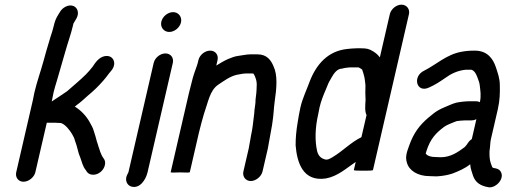

<svg xmlns="http://www.w3.org/2000/svg" viewBox="-20 -732 2226 823"><path d="M80.6 47C102.7 47 126.5 28.2 131.6 6L180.6 -206H214.6C221.9 -206 228.5 -205.7 234.3 -205C239 -205 241.9 -204.7 243.1 -204C261.3 -197.4 279.5 -173 288.5 -158C293.1 -148.4 298.4 -142.4 301 -130C305.4 -118 310.8 -101.8 313.5 -89L317.9 -73C319.8 -67 322.1 -61 324.7 -55C331.4 -36.8 335.1 -17.5 347.7 -3L352.8 5C359 13 367.9 17 379.6 17C402.5 17 424.3 -1.2 429.5 -24C432.2 -35.3 430.4 -45 424.2 -53C418 -61.1 413.3 -71.3 409.7 -81L403.9 -99C402.1 -103 401 -106.7 400.4 -110L395.1 -126C392.3 -139.1 386.3 -157.1 382.2 -170C377.8 -186.5 370.4 -196.7 363.5 -210C350.2 -234.3 325.3 -261 300.5 -275C303.6 -277 306.1 -279 307.9 -281C327.1 -294.6 340.3 -307.8 357.6 -323C381.2 -342.2 402.9 -363.4 423.3 -387C436.1 -401.2 445.5 -416.2 457 -429C484.2 -461.6 464.2 -499.2 427.4 -491C404.6 -485.9 389.9 -465.9 377 -446C368.1 -435 358.9 -423.4 348.3 -413C322.2 -387.1 295.1 -365.5 267.7 -341C245.5 -326 224 -311.3 201.6 -297L203.4 -305C205.7 -315 207.8 -325.3 209.6 -336C211.6 -344.7 213.8 -353 216.3 -361C216.5 -361.7 219.5 -371.7 225.3 -391C236.2 -427.6 249.2 -472.2 260 -511C269.7 -546.2 284.4 -586.4 292.1 -620L294.7 -631C296 -633.7 298.1 -637.3 301.2 -642L307.8 -653C321.3 -678 311.1 -699.4 295.5 -706C273.2 -715.5 246.6 -698.2 237.2 -681L230.9 -671C219.8 -653.5 215.2 -641.7 209.9 -619C208.7 -613.7 206.6 -606 203.6 -596C194.7 -570.5 187.8 -542.9 178.9 -515L166.7 -471C153.5 -422.8 138 -381.4 126.9 -333C125.2 -323 123.4 -313.7 121.4 -305L49.6 6C44.5 28.2 58.6 47 80.6 47Z M638.7 -462 530.6 6C530 8.8 526.6 13.9 525.1 17C513.4 41.2 525.4 62.4 542.4 67.5C578.5 78.4 604.9 39.5 612.6 6L720.7 -462C725.9 -484.5 711.6 -503 689.1 -503C666.6 -503 643.9 -484.5 638.7 -462ZM671.5 -639C666.1 -615.7 682 -595 705.4 -595C727.8 -595 750.6 -613.5 755.8 -636C761.2 -659.3 745.3 -680 722 -680C699.5 -680 676.7 -661.5 671.5 -639Z M830.4 -474 827.9 -463C826.7 -457.7 825.3 -453.3 823.9 -450C815.3 -425.9 808 -407.1 800.8 -376C796.9 -362 793.3 -348 790.1 -334L711.6 6C711.2 8 724.7 8.3 752.4 7C779.4 8.3 793.2 8 793.6 6L832.6 -163C838.4 -188.1 847.7 -221.4 854.3 -244C872.3 -294.5 879 -343 914 -368C938.7 -384.3 966.7 -406 998.1 -412L1021 -416C1025.2 -416.7 1028.9 -417 1032.3 -417H1064.3C1064.9 -417 1065.5 -416.7 1066 -416H1067C1075.2 -402.4 1082.5 -382.5 1080.1 -360C1080 -341.4 1078 -324.5 1075.4 -305C1076.3 -288.3 1069.9 -263.2 1069.8 -246L1067.6 -228C1064.7 -203.5 1062.1 -178.1 1056.1 -152C1055.5 -146.7 1054.6 -141 1053.2 -135C1050.5 -123.4 1048.9 -107.7 1046.2 -96L1023.3 3C1018.3 24.6 1032.9 44 1054.8 44C1076.8 44 1100.3 24.6 1105.3 3L1128.2 -96C1130.9 -107.9 1132.5 -123.5 1135.2 -135C1136.9 -142.3 1138.1 -149.3 1139 -156C1140.6 -162.7 1141.7 -169 1142.4 -175C1143.8 -181 1145 -187.7 1146 -195L1149.1 -217C1153.2 -244.8 1153.4 -268.1 1157.3 -296C1166 -354.8 1170.7 -409.6 1152.4 -448C1141.8 -473.7 1124.1 -499 1084.2 -499H1052.2C1036.4 -499 1019.8 -494.6 1004.8 -493C983.7 -490.3 976.2 -486.1 957.6 -479C938.4 -470.4 924.9 -461.7 907.1 -451L912.4 -474C917.6 -496.5 903.4 -515 880.9 -515C858.4 -515 835.6 -496.5 830.4 -474Z M1578.7 -3 1601.8 -103 1504.5 -37 1497.4 -6C1495.8 0.7 1577.7 1.4 1578.7 -3ZM1579.4 -6 1732.9 -671C1738 -693.2 1722.9 -712 1700.9 -712C1678.8 -712 1656 -693.2 1650.9 -671L1608.2 -486C1600.5 -496 1593.3 -503.6 1579.2 -512C1561.6 -523.1 1550.5 -525 1526.2 -525H1509.2C1496.2 -525 1479.5 -523.3 1467.5 -522C1386.5 -513.2 1336.3 -457.7 1307.2 -382C1295 -347.9 1277.1 -312.3 1267.8 -272C1265.3 -261.3 1263.2 -250.7 1261.4 -240L1256 -208C1249.9 -171.7 1247 -140.4 1247.2 -109C1253 -37.2 1277.2 47.7 1376.4 33C1427.4 24.1 1466 -11.8 1504.8 -38L1496.7 -3C1495.7 1.2 1577.8 0.9 1579.4 -6ZM1477.3 -443H1517.3C1520.8 -441.7 1529.7 -436 1532.2 -434C1536.2 -424.8 1539 -412.4 1541.8 -402L1543.5 -392C1543.8 -387.3 1544.3 -382.7 1545.3 -378L1546.5 -366C1545.9 -347 1545.6 -322.5 1547 -303C1545.6 -282.2 1542.9 -253.6 1551.2 -239L1529.2 -144C1482.3 -120.9 1451 -85.7 1406.6 -59C1400.1 -55 1388.3 -48 1381.1 -48H1376.1C1354.2 -52.6 1344.3 -65.7 1339.4 -84C1329.8 -127 1329.8 -180.9 1344.3 -244C1345.8 -253.3 1347.6 -262.7 1349.8 -272C1356 -298.8 1366.5 -324.7 1376.1 -347C1382.2 -359.6 1384.9 -370.9 1391.2 -382L1400.5 -398.5C1410.3 -415.8 1424.1 -438 1447.1 -438C1456.7 -441 1465.8 -441.8 1477.3 -443Z M1819.4 -357C1846.4 -369.1 1864.7 -381.4 1888.9 -398C1912.7 -415.6 1940.8 -429.3 1975 -433H2001C2014.6 -428.1 2020.6 -415.1 2025.8 -402C2029.8 -389.4 2035 -380.4 2036.5 -366C2038.8 -343.4 2043.3 -321.7 2036.9 -294C2032.2 -296.7 2026.8 -298 2020.8 -298H1992.8C1975.8 -298 1950.7 -295.1 1936.4 -292C1916.3 -287 1901.9 -278.4 1882.6 -271C1867.9 -265 1854.1 -257.3 1841.3 -248L1814.2 -226C1777.9 -194.4 1753.3 -162.5 1733.9 -108C1721.4 -74.9 1717.4 -57 1724.1 -35C1733.3 -0.9 1770.5 23 1821.7 23C1831.5 23.7 1841.5 24 1851.5 24C1875.6 22.7 1899 18.7 1919.2 12C1947.1 1.1 1973.2 -9.9 1995.5 -28C1996.3 -8.1 2003.3 4.8 2007.9 22C2017.8 49.9 2039.4 65.5 2076.6 71C2108.8 72.9 2144.5 31.5 2125.8 3C2118.5 -8.1 2109.6 -9.6 2095.8 -12L2093 -13H2092C2087.9 -18.3 2085.9 -27.7 2083.6 -33C2078.4 -47.3 2078 -63.8 2078.2 -83L2080.3 -101C2081.9 -113.3 2081.2 -122 2084.4 -136L2113.5 -262C2123 -303.3 2123.1 -334.2 2122.5 -366C2122.5 -397.4 2113.1 -419.7 2105.5 -444C2093.3 -480 2069.7 -515 2014.9 -515C1993.8 -515 1977 -513.7 1957.7 -510C1894.2 -498.6 1850.4 -455.4 1798 -429C1746.3 -404.4 1765.1 -331.2 1819.4 -357ZM2022 -221 2002.4 -136C1996.1 -132 1991 -127 1986.9 -121L1979.4 -110C1977.4 -107.3 1974.8 -104.3 1971.3 -101C1943.6 -80.5 1912.2 -58 1869.4 -58C1860.7 -58 1852.5 -58.3 1844.6 -59C1829.5 -59 1813.6 -63 1807.4 -71L1805.6 -72C1805.1 -72.7 1805 -73.7 1805.3 -75L1806 -78C1806.3 -79.3 1807.1 -81.8 1808.2 -85.5C1824.8 -137 1848.2 -161.7 1883.4 -188C1894.2 -196.8 1916.2 -203.6 1927.3 -209L1938.2 -213C1945.9 -214.2 1965.8 -216 1973.9 -216H2001.9C2008.5 -216 2015.3 -217.7 2022 -221Z"/></svg>

Font: HoneyBee
Style: BdIt
Weight: 700
Foundry: Cannot Into Space Fonts
Version: Version 0.89